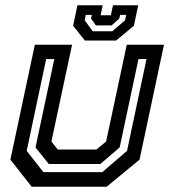

<svg xmlns="http://www.w3.org/2000/svg" viewBox="-20 -710 644 730"><path d="M100.5 0 19.5 -103 112.5 -540H254L175.5 -172L199.5 -141.5H346.5L383.5 -172L462 -540H603.5L510.5 -103L385.5 0ZM145 -55.5H369L463 -136.5L537 -485.5H506.5L435 -149.5L361.5 -86.5H165.5L115 -149.5L186.5 -485.5H155.5L81.5 -136.5ZM302.5 -556 258 -612 274.5 -690H370.5L362.5 -652H401.5L409.5 -690H505.5L489 -612L421.5 -556ZM332.5 -591H407L455.5 -633L460 -653.5H437L433.5 -639.5L404.5 -613.5H344.5L326 -639.5L329 -653.5H306L302 -633Z"/></svg>

Font: Tourney SemiBold
Style: Italic
Weight: 600
Italic angle: -12°
Version: Version 1.015